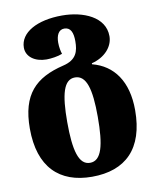

<svg xmlns="http://www.w3.org/2000/svg" viewBox="-88 -618 769 941"><g transform="rotate(-10 296.0 -148.0)"><path d="M294 254C461 254 558 161 558 -31C558 -175 494 -262 389 -289V-294C454 -310 497 -357 497 -410C497 -506 391 -550 285 -550C161 -550 74 -502 74 -427C74 -381 117 -351 174 -351C196 -351 232 -356 253 -365C249 -376 244 -399 244 -422C244 -457 256 -485 285 -485C317 -485 328 -457 328 -415C328 -365 317 -323 248 -307C108 -273 34 -202 34 -31C34 161 132 254 294 254ZM296 185C240 185 220 111 220 -31C220 -169 239 -240 295 -240C352 -240 372 -169 372 -31C372 111 353 185 296 185Z"/></g></svg>

Font: Noto Serif Georgian SemiCondensed Black
Style: Regular
Weight: 900
Width: 4
Designer: Monotype Design Team, Akaki Razmadze
Foundry: Google LLC
Version: Version 2.003